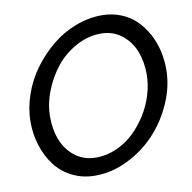

<svg xmlns="http://www.w3.org/2000/svg" viewBox="-80 -795 881 881"><g transform="rotate(-10 360.5 -355.0)"><path d="M43.9 -288.1Q43.9 -351.6 65.9 -415.3Q87.9 -479 127 -532.2Q166 -585.4 216.6 -627Q267.1 -668.5 327.9 -691.7Q388.7 -714.8 450.2 -714.8Q497.1 -714.8 537.8 -698.7Q578.6 -682.6 607.7 -654.5Q636.7 -626.5 657.7 -588.9Q678.7 -551.3 689 -508.3Q699.2 -465.3 699.2 -419.9Q699.2 -340.8 665 -263.2Q630.9 -185.5 575.7 -126.7Q520.5 -67.9 446 -31.5Q371.6 4.9 294.9 4.9Q236.3 4.9 188 -19.3Q139.6 -43.5 108.6 -84.5Q77.6 -125.5 60.8 -178Q43.9 -230.5 43.9 -288.1ZM606.9 -413.1Q606.9 -473.1 586.9 -522.5Q566.9 -571.8 526.4 -602.3Q485.8 -632.8 431.2 -632.8Q371.6 -632.8 316.2 -602.5Q260.7 -572.3 221.9 -524.4Q183.1 -476.6 159.7 -416Q136.2 -355.5 136.2 -295.9Q136.2 -235.4 156 -186.3Q175.8 -137.2 216.6 -106.7Q257.3 -76.2 313 -76.2Q360.8 -76.2 406.5 -95.9Q452.1 -115.7 487.8 -149.4Q523.4 -183.1 550.5 -226.1Q577.6 -269 592.3 -317.6Q606.9 -366.2 606.9 -413.1Z"/></g></svg>

Font: Rawline Medium
Style: Italic
Weight: 500
Italic angle: -12°
Designer: Matt McInerney, Pablo Impallari, Rodrigo Fuenzalida
Foundry: Matt McInerney, Pablo Impallari, Rodrigo Fuenzalida
Version: Version 4.020;PS 004.020;hotconv 1.0.88;makeotf.lib2.5.64775